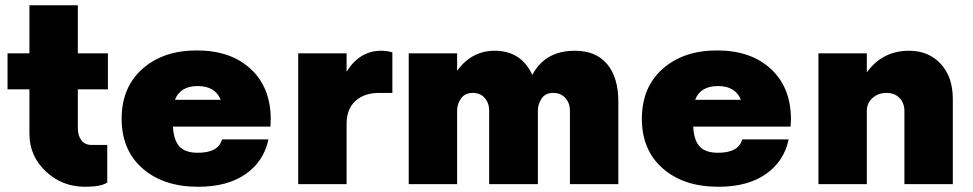

<svg xmlns="http://www.w3.org/2000/svg" viewBox="-20 -704 3719 734"><path d="M392.5 -362.5H277.5V-215Q277.5 -185 291.2 -167.5Q305 -150 328.8 -150H390V-6.2Q366.2 10 305 10Q217.5 10 155 -48.8Q92.5 -107.5 92.5 -192.5V-362.5H8.8V-500H92.5V-683.8H277.5V-500H392.5Z M1015 -251.2 1013.8 -220H641.2Q643.8 -168.8 665.6 -144.4Q687.5 -120 736.2 -120Q815 -120 828.8 -171.2H1006.2Q988.8 -87.5 919.4 -38.8Q850 10 737.5 10Q605 10 525 -60Q445 -130 445 -250Q445 -370 524.4 -440.6Q603.8 -511.2 732.5 -511.2Q861.2 -511.2 937.5 -441.2Q1013.8 -371.2 1015 -251.2ZM736.2 -375Q668.8 -375 648.8 -322.5H823.8Q802.5 -375 736.2 -375Z M1437.5 -510Q1461.2 -510 1480 -503.8V-348.8H1430Q1372.5 -348.8 1338.8 -318.1Q1305 -287.5 1305 -230V0H1120V-500H1305V-430Q1355 -510 1437.5 -510Z M2177.5 -510Q2258.8 -510 2301.2 -458.8Q2343.8 -407.5 2343.8 -316.2V0H2158.8V-281.2Q2158.8 -310 2141.2 -329.4Q2123.8 -348.8 2095 -348.8Q2065 -348.8 2050.6 -327.5Q2036.2 -306.2 2036.2 -281.2V0H1850V-281.2Q1850 -310 1833.1 -329.4Q1816.2 -348.8 1787.5 -348.8Q1757.5 -348.8 1742.5 -327.5Q1727.5 -306.2 1727.5 -281.2V0H1542.5V-500H1727.5V-433.8Q1783.8 -510 1871.2 -510Q1972.5 -510 2015 -417.5Q2063.8 -510 2177.5 -510Z M3003.8 -251.2 3002.5 -220H2630Q2632.5 -168.8 2654.4 -144.4Q2676.2 -120 2725 -120Q2803.8 -120 2817.5 -171.2H2995Q2977.5 -87.5 2908.1 -38.8Q2838.8 10 2726.2 10Q2593.8 10 2513.8 -60Q2433.8 -130 2433.8 -250Q2433.8 -370 2513.1 -440.6Q2592.5 -511.2 2721.2 -511.2Q2850 -511.2 2926.2 -441.2Q3002.5 -371.2 3003.8 -251.2ZM2725 -375Q2657.5 -375 2637.5 -322.5H2812.5Q2791.2 -375 2725 -375Z M3455 -510Q3530 -510 3576.2 -460Q3622.5 -410 3622.5 -326.2V0H3437.5V-280Q3437.5 -310 3418.8 -329.4Q3400 -348.8 3368.8 -348.8Q3337.5 -348.8 3315.6 -329.4Q3293.8 -310 3293.8 -280V0H3108.8V-500H3293.8V-427.5Q3353.8 -510 3455 -510Z"/></svg>

Font: Now Alt Black
Style: Regular
Weight: 900
Designer: Alfredo Marco Pradil
Foundry: Alfredo Marco Pradil
Version: Version 1.002;PS 001.002;hotconv 1.0.88;makeotf.lib2.5.64775